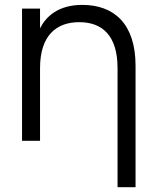

<svg xmlns="http://www.w3.org/2000/svg" viewBox="-20 -575 634 784"><path d="M460 189.5H533.5V-306.5C533.5 -477.5 446 -555 316 -555C217.5 -555 168 -507.5 143.5 -459.5V-540H70V0H143.5V-296.5C143.5 -431 211 -484.5 303.5 -484.5C397 -484.5 460 -430.5 460 -296.5Z"/></svg>

Font: Vela Sans
Style: Regular
Weight: 400
Designer: Principal design: Mikhail Sharanda - project Manrope.
Design modification: Ravid Balaliev
Foundry: Mikhail Sharanda
Version: Version 1.001